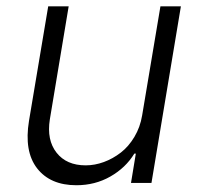

<svg xmlns="http://www.w3.org/2000/svg" viewBox="-20 -565 617 593"><path d="M419 -208.5 475.5 -545.5H538.7L447.8 0H384.6L399.5 -90.6H394.9Q368.3 -46.9 321 -19.9Q273.8 7.1 215.9 7.1Q135.3 7.1 94.6 -45.1Q54 -97.3 69.6 -192.1L128.9 -545.5H192.1L133.9 -196Q123.9 -132.5 154.7 -93.4Q185.4 -54.3 244.7 -54.3Q272.7 -54.3 300.8 -64.6Q328.8 -74.9 353.2 -93.8Q377.5 -112.6 395.2 -142.4Q413 -172.2 419 -208.5Z"/></svg>

Font: Karasuma Gothic
Style: Light Italic
Weight: 300
Italic angle: 9.39998°
Designer: Rasmus Andersson / Ryoko Nishizuka
Foundry: rsms
Version: Version 1.00